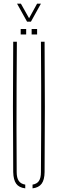

<svg xmlns="http://www.w3.org/2000/svg" viewBox="-20 -1029 317 1053"><path d="M52.5 -85Q51 -264.5 51 -442.8Q51 -621 52.5 -800H72.5Q71.5 -680.5 71 -561.5Q70.5 -442.5 70.5 -323.5Q70.5 -204.5 71.5 -85Q71.5 -53.5 82.8 -37Q94 -20.5 118.5 -16.5V4Q84.5 0 69 -21.2Q53.5 -42.5 52.5 -85ZM158.5 4V-16.5Q183 -20.5 193.8 -37Q204.5 -53.5 204.5 -85Q205.5 -204.5 205.8 -323.5Q206 -442.5 205.8 -561.5Q205.5 -680.5 204.5 -800H224.5Q226 -621 226 -442.8Q226 -264.5 224.5 -85Q224 -42.5 208.2 -21.2Q192.5 0 158.5 4ZM153.5 -840V-870H183.5V-840ZM93.5 -840V-870H123.5V-840ZM128.5 -910 73.5 -1009H94.5L139.5 -929L183.5 -1009H204.5L149.5 -910Z"/></svg>

Font: Big Shoulders Stencil Display SC Thin
Style: Regular
Weight: 100
Designer: Patric King
Foundry: XO Type Co
Version: Version 2.001